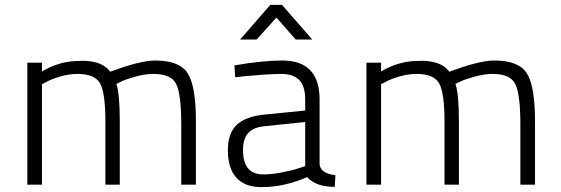

<svg xmlns="http://www.w3.org/2000/svg" viewBox="-20 -757 2298 787"><path d="M152 0H92V-500H152V-464Q219 -504 292 -507Q327 -509 348 -506Q405 -499 432 -463Q555 -509 616 -509Q716 -509 749.5 -456.5Q783 -404 783 -260V0H723V-245Q723 -370 702.5 -412Q682 -454 609 -454Q576 -454 537.5 -443.5Q499 -433 480.5 -424.5Q462 -416 457 -413Q471 -372 471 -260V0H412V-258Q412 -375 390.5 -414.5Q369 -454 297 -454Q264 -454 227.5 -443.5Q191 -433 172 -422L152 -412Z M1290 -349V-83Q1294 -46 1355 -39L1352 9Q1275 9 1239 -31Q1145 10 1051 10Q984 10 949 -28.5Q914 -67 914 -141Q914 -210 949.5 -244.5Q985 -279 1061 -287L1231 -304V-349Q1231 -404 1206.5 -429Q1182 -454 1133 -454Q1101 -454 1054 -450.5Q1007 -447 976 -444L944 -440L941 -489Q1056 -509 1137 -509Q1290 -509 1290 -349ZM1231 -257 1068 -240Q1019 -236 997.5 -212Q976 -188 976 -142Q976 -42 1059 -42Q1094 -42 1137 -50.5Q1180 -59 1206 -68L1231 -76ZM964 -595 1088 -737H1136L1260 -595H1192L1113 -685L1032 -595Z M1542 0H1482V-500H1542V-464Q1609 -504 1682 -507Q1717 -509 1738 -506Q1795 -499 1822 -463Q1945 -509 2006 -509Q2106 -509 2139.5 -456.5Q2173 -404 2173 -260V0H2113V-245Q2113 -370 2092.5 -412Q2072 -454 1999 -454Q1966 -454 1927.5 -443.5Q1889 -433 1870.5 -424.5Q1852 -416 1847 -413Q1861 -372 1861 -260V0H1802V-258Q1802 -375 1780.5 -414.5Q1759 -454 1687 -454Q1654 -454 1617.5 -443.5Q1581 -433 1562 -422L1542 -412Z"/></svg>

Font: TypoPRO Titillium Text
Style: 250 wt
Weight: 300
Designer: Accademia di Belle Arti di Urbino and others
Foundry: Accademia di Belle Arti di Urbino and others.
Version: Version 25.000